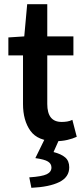

<svg xmlns="http://www.w3.org/2000/svg" viewBox="-20 -665 401 918"><path d="M246 10Q161 10 125.5 -39.5Q90 -89 90 -168V-400H20V-486L96 -491L110 -645H206V-491H331V-400H206V-168Q206 -125 223 -103.5Q240 -82 275 -82Q288 -82 301 -84Q314 -86 326 -92L347 -11Q328 -2 302 4Q276 10 246 10ZM130 233 120 183Q181 179 203.5 168Q226 157 226 136Q226 118 209.5 107.5Q193 97 149 91L195 -3H265L236 62Q272 71 291.5 87.5Q311 104 311 135Q311 182 263.5 205.5Q216 229 130 233Z"/></svg>

Font: Source Sans 3 SemiBold
Style: Regular
Weight: 600
Designer: Paul D. Hunt
Foundry: Adobe
Version: Version 3.046;hotconv 1.0.118;makeotfexe 2.5.65603